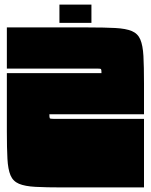

<svg xmlns="http://www.w3.org/2000/svg" viewBox="-20 -820 660 840"><path d="M255 0Q182 0 135.5 -2.5Q89 -5 63 -16Q37 -27 26 -53Q15 -79 12.5 -125.5Q10 -172 10 -245V-500H424Q424 -515 422 -517.5Q420 -520 405 -520H10V-700H365Q438 -700 484.5 -697.5Q531 -695 557 -684Q583 -673 594 -647Q605 -621 607.5 -575Q610 -529 610 -455V-320H196Q196 -305 198 -302.5Q200 -300 215 -300H610V0ZM240 -800H380V-720H240Z"/></svg>

Font: Badeen Display
Style: Regular
Weight: 400
Version: Version 1.000; ttfautohint (v1.8.4.7-5d5b)